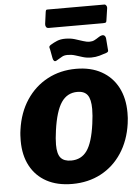

<svg xmlns="http://www.w3.org/2000/svg" viewBox="-71 -1215 923 1279"><g transform="rotate(-5 390.0 -576.0)"><path d="M360 10Q260 10 189 -28.5Q118 -67 80 -138Q42 -209 42 -306Q42 -323 43 -342Q44 -361 47 -380Q63 -494 118.5 -577.5Q174 -661 259.5 -706.5Q345 -752 451 -752Q549 -752 620 -712.5Q691 -673 729 -601Q767 -529 767 -431Q767 -414 766 -395.5Q765 -377 762 -358Q746 -246 691.5 -163Q637 -80 552 -35Q467 10 360 10ZM366 -146Q434 -146 472 -199.5Q510 -253 527 -377Q531 -406 533 -430.5Q535 -455 535 -476Q535 -541 514 -569.5Q493 -598 446 -598Q378 -598 339 -540.5Q300 -483 282 -355Q278 -327 276 -303.5Q274 -280 274 -260Q274 -198 296 -172Q318 -146 366 -146ZM661 -840Q642 -833 615 -825.5Q588 -818 560 -818Q529 -818 503 -826Q477 -834 453.5 -841.5Q430 -849 403 -849Q379 -849 364.5 -840Q350 -831 325 -817Q315 -812 309 -818.5Q303 -825 301 -837L291 -891Q290 -899 287 -908Q284 -917 298 -926Q319 -939 342 -948.5Q365 -958 397 -958Q431 -958 459.5 -949.5Q488 -941 512.5 -932.5Q537 -924 558 -924Q576 -924 590.5 -931.5Q605 -939 618 -948Q631 -957 642 -959Q653 -961 660 -954.5Q667 -948 668 -937L673 -873Q674 -864 674.5 -854.5Q675 -845 661 -840ZM693 -1138 681 -1057Q680 -1044 674.5 -1041.5Q669 -1039 654 -1039H294Q281 -1039 276 -1047.5Q271 -1056 272 -1067L283 -1148Q285 -1158 287.5 -1160Q290 -1162 297 -1162H676Q684 -1162 689 -1154Q694 -1146 693 -1138Z"/></g></svg>

Font: Libre Franklin Black
Style: Italic
Weight: 900
Italic angle: -8°
Designer: Pablo Impallari, Rodrigo Fuenzalida, Nhung Nguyen
Foundry: Impallari Type
Version: Version 3.000